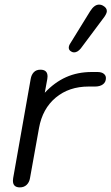

<svg xmlns="http://www.w3.org/2000/svg" viewBox="-20 -802 483 832"><path d="M36 -19Q36 -26 37 -30L113 -460Q116 -478 126.5 -489Q137 -500 155 -500Q186 -500 186 -471Q186 -464 185 -460L174 -400Q216 -445 266 -467.5Q316 -490 378 -490H402Q420 -490 429.5 -482.5Q439 -475 439 -464Q439 -446 426 -436.5Q413 -427 392 -427H364Q279 -427 221.5 -379Q164 -331 149 -247L110 -30Q107 -12 95.5 -1Q84 10 66 10Q36 10 36 -19ZM278 -595Q278 -604 284 -613L371 -754Q389 -782 409 -782Q419 -782 427 -777Q443 -768 443 -754Q443 -745 433 -730L330 -592Q316 -575 301 -575Q295 -575 290 -578Q278 -584 278 -595Z"/></svg>

Font: Kodchasan
Style: Italic
Weight: 400
Italic angle: -10°
Version: Version 1.000; ttfautohint (v1.6)